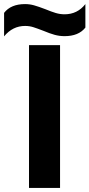

<svg xmlns="http://www.w3.org/2000/svg" viewBox="-89 -920 438 940"><path d="M-69 -857Q-36 -900 34 -900Q56 -900 77.5 -894Q99 -888 133 -875Q162 -863 183.5 -856.5Q205 -850 227 -850Q290 -850 329 -900V-785Q296 -743 227 -743Q202 -743 178.5 -749.5Q155 -756 124 -769Q93 -781 74 -787Q55 -793 34 -793Q-27 -793 -69 -742ZM53 -699H205V0H53Z"/></svg>

Font: Prompt SemiBold
Style: Regular
Weight: 600
Designer: Katatrad Team
Foundry: CadsonDemak
Version: Version 1.000